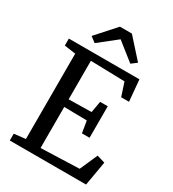

<svg xmlns="http://www.w3.org/2000/svg" viewBox="-227 -1090 1089 1211"><g transform="rotate(30 317.5 -484.5)"><path d="M123.2 -59.1V-680.5L40.9 -692.4V-743H555L568.9 -587.5H511.8L479.9 -684.8L231.4 -691.2V-410.5L397 -413.5L411.3 -496H466.9V-266.5H411.3L397.3 -352.3L231.4 -355.1V-56.2L510.7 -65.8L567.3 -194.6L625.9 -177L595.3 0H39.9V-49.6ZM196.1 -799.6 156.9 -829.2 282.5 -969.2H369.5L495 -829.4L455.8 -799.6L326 -902.4Z"/></g></svg>

Font: Merriweather Light
Style: Regular
Weight: 300
Designer: Eben Sorkin
Foundry: Eben Sorkin
Version: Version 2.100